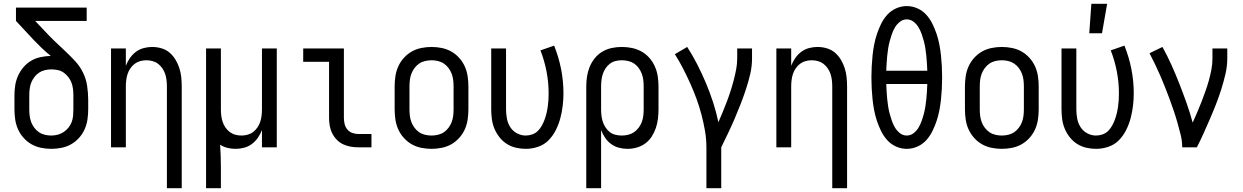

<svg xmlns="http://www.w3.org/2000/svg" viewBox="-20 -775 6540 1010"><path d="M250 8Q223 8 196 2.5Q169 -3 146 -16Q123 -29 104.5 -49.5Q86 -70 75 -94.5Q64 -119 60 -146Q56 -173 56 -200V-273Q56 -299 60 -325.5Q64 -352 75 -376.5Q86 -401 103.5 -421.5Q121 -442 144 -455.5Q167 -469 193.5 -474.5Q220 -480 247 -481Q223 -500 201 -521Q179 -542 158 -564L64 -665V-735H436V-665H165L215 -612Q240 -585 267 -559Q294 -533 321.5 -507.5Q349 -482 374.5 -454.5Q400 -427 416.5 -393.5Q433 -360 438.5 -322.5Q444 -285 444 -248V-200Q444 -173 440 -146Q436 -119 425 -94.5Q414 -70 395.5 -49.5Q377 -29 354 -16Q331 -3 304 2.5Q277 8 250 8ZM250 -62Q267 -62 284 -66.5Q301 -71 315 -80.5Q329 -90 340 -103.5Q351 -117 357 -133Q363 -149 364.5 -166Q366 -183 366 -200V-273Q366 -290 364 -307Q362 -324 356 -340Q350 -356 339.5 -369.5Q329 -383 315 -393Q301 -403 284 -406.5Q267 -410 250 -410Q233 -410 216 -406Q199 -402 185 -392.5Q171 -383 160.5 -369Q150 -355 144 -339.5Q138 -324 136 -307Q134 -290 134 -273V-200Q134 -183 136 -166Q138 -149 144 -133Q150 -117 160.5 -103Q171 -89 185 -79.5Q199 -70 216 -66Q233 -62 250 -62Z M858 215V-320Q858 -337 856 -353.5Q854 -370 849 -385.5Q844 -401 834.5 -415Q825 -429 812 -439Q799 -449 783 -453.5Q767 -458 750 -458Q733 -458 717 -453.5Q701 -449 688 -439Q675 -429 665.5 -415Q656 -401 651 -385.5Q646 -370 644 -353.5Q642 -337 642 -320V0H564V-520H642V-429Q650 -450 663 -469Q676 -488 694.5 -502Q713 -516 735.5 -522Q758 -528 780 -528Q805 -528 829 -521Q853 -514 871.5 -498.5Q890 -483 903 -461.5Q916 -440 923.5 -416.5Q931 -393 933.5 -368.5Q936 -344 936 -320V215Z M1064 215V-520H1142V-200Q1142 -183 1144 -166.5Q1146 -150 1151 -134.5Q1156 -119 1165.5 -105Q1175 -91 1188 -81Q1201 -71 1217 -66.5Q1233 -62 1250 -62Q1267 -62 1283 -66.5Q1299 -71 1312 -81Q1325 -91 1334.5 -105Q1344 -119 1349 -134.5Q1354 -150 1356 -166.5Q1358 -183 1358 -200V-520H1436V0H1358V-91Q1350 -70 1337 -51Q1324 -32 1305.5 -18Q1287 -4 1264.5 2Q1242 8 1220 8Q1198 8 1177 3Q1156 -2 1138 -14Q1140 16 1141 46.5Q1142 77 1142 107V215Z M1866 0Q1845 0 1824.5 -3.5Q1804 -7 1785 -16Q1766 -25 1751.5 -40Q1737 -55 1727.5 -74Q1718 -93 1714.5 -113.5Q1711 -134 1711 -155V-450H1575V-520H1789V-155Q1789 -138 1793 -122Q1797 -106 1807.5 -93.5Q1818 -81 1834 -75.5Q1850 -70 1866 -70H1934V0Z M2250 8Q2223 8 2196 2.5Q2169 -3 2146 -16Q2123 -29 2104.5 -49.5Q2086 -70 2075 -94.5Q2064 -119 2060 -146Q2056 -173 2056 -200V-320Q2056 -347 2060 -374Q2064 -401 2075 -425.5Q2086 -450 2104.5 -470.5Q2123 -491 2146 -504Q2169 -517 2196 -522.5Q2223 -528 2250 -528Q2277 -528 2304 -522.5Q2331 -517 2354 -504Q2377 -491 2395.5 -470.5Q2414 -450 2425 -425.5Q2436 -401 2440 -374Q2444 -347 2444 -320V-200Q2444 -173 2440 -146Q2436 -119 2425 -94.5Q2414 -70 2395.5 -49.5Q2377 -29 2354 -16Q2331 -3 2304 2.5Q2277 8 2250 8ZM2250 -62Q2267 -62 2284 -66Q2301 -70 2315 -79.5Q2329 -89 2339.5 -103Q2350 -117 2356 -133Q2362 -149 2364 -166Q2366 -183 2366 -200V-320Q2366 -337 2364 -354Q2362 -371 2356 -387Q2350 -403 2339.5 -417Q2329 -431 2315 -440.5Q2301 -450 2284 -454Q2267 -458 2250 -458Q2233 -458 2216 -454Q2199 -450 2185 -440.5Q2171 -431 2160.5 -417Q2150 -403 2144 -387Q2138 -371 2136 -354Q2134 -337 2134 -320V-200Q2134 -183 2136 -166Q2138 -149 2144 -133Q2150 -117 2160.5 -103Q2171 -89 2185 -79.5Q2199 -70 2216 -66Q2233 -62 2250 -62Z M2746 8Q2720 8 2694 2Q2668 -4 2646 -18Q2624 -32 2607.5 -53Q2591 -74 2581 -98Q2571 -122 2567.5 -148Q2564 -174 2564 -200V-520H2642V-200Q2642 -176 2646.5 -151.5Q2651 -127 2664 -106.5Q2677 -86 2699 -74Q2721 -62 2745 -62Q2763 -62 2780 -68Q2797 -74 2809.5 -86.5Q2822 -99 2830.5 -114.5Q2839 -130 2845 -146.5Q2851 -163 2855 -180Q2859 -197 2861.5 -214.5Q2864 -232 2865 -249.5Q2866 -267 2866 -285Q2866 -342 2855 -399Q2844 -456 2823 -510L2895 -535Q2919 -475 2931.5 -412Q2944 -349 2944 -284Q2944 -251 2940 -218Q2936 -185 2927.5 -153Q2919 -121 2904 -91Q2889 -61 2866 -37.5Q2843 -14 2811 -3Q2779 8 2746 8Z M3064 215V-320Q3064 -347 3068 -373Q3072 -399 3082 -423.5Q3092 -448 3109 -469Q3126 -490 3149 -503.5Q3172 -517 3198 -522.5Q3224 -528 3251 -528Q3278 -528 3304.5 -522.5Q3331 -517 3354.5 -504Q3378 -491 3396 -470.5Q3414 -450 3425 -425Q3436 -400 3440 -373.5Q3444 -347 3444 -320V-200Q3444 -175 3441 -150Q3438 -125 3430 -101.5Q3422 -78 3408.5 -57Q3395 -36 3375 -21Q3355 -6 3330.5 1Q3306 8 3281 8Q3258 8 3235.5 2Q3213 -4 3194.5 -17.5Q3176 -31 3163 -50.5Q3150 -70 3142 -91V215ZM3251 -62Q3268 -62 3284.5 -66Q3301 -70 3315 -79.5Q3329 -89 3339.5 -103Q3350 -117 3356 -133Q3362 -149 3364 -166Q3366 -183 3366 -200V-320Q3366 -337 3364 -354Q3362 -371 3356 -387Q3350 -403 3340 -417Q3330 -431 3316 -440.5Q3302 -450 3285 -454Q3268 -458 3251 -458Q3234 -458 3218 -454Q3202 -450 3188.5 -440Q3175 -430 3165.5 -415.5Q3156 -401 3151 -385.5Q3146 -370 3144 -353.5Q3142 -337 3142 -320V-200Q3142 -183 3144 -166.5Q3146 -150 3151 -134.5Q3156 -119 3165.5 -104.5Q3175 -90 3188 -80Q3201 -70 3217.5 -66Q3234 -62 3251 -62Z M3696 215V0Q3696 -44 3688.5 -87Q3681 -130 3670 -172Q3659 -214 3644 -255Q3629 -296 3611 -336Q3593 -376 3573 -415Q3553 -454 3530 -490L3595 -528Q3624 -483 3648.5 -435Q3673 -387 3694 -337Q3715 -287 3731.5 -236Q3748 -185 3759 -132Q3771 -159 3782 -186Q3793 -213 3803.5 -240.5Q3814 -268 3823 -296Q3832 -324 3839.5 -352.5Q3847 -381 3852.5 -410Q3858 -439 3858 -468V-520H3936V-468Q3936 -426 3926.5 -385.5Q3917 -345 3904 -305.5Q3891 -266 3876 -227.5Q3861 -189 3844.5 -150.5Q3828 -112 3810 -74.5Q3792 -37 3774 0V215Z M4358 215V-320Q4358 -337 4356 -353.5Q4354 -370 4349 -385.5Q4344 -401 4334.5 -415Q4325 -429 4312 -439Q4299 -449 4283 -453.5Q4267 -458 4250 -458Q4233 -458 4217 -453.5Q4201 -449 4188 -439Q4175 -429 4165.5 -415Q4156 -401 4151 -385.5Q4146 -370 4144 -353.5Q4142 -337 4142 -320V0H4064V-520H4142V-429Q4150 -450 4163 -469Q4176 -488 4194.5 -502Q4213 -516 4235.5 -522Q4258 -528 4280 -528Q4305 -528 4329 -521Q4353 -514 4371.5 -498.5Q4390 -483 4403 -461.5Q4416 -440 4423.5 -416.5Q4431 -393 4433.5 -368.5Q4436 -344 4436 -320V215Z M4750 8Q4721 8 4694 -4Q4667 -16 4647.5 -37.5Q4628 -59 4615 -85.5Q4602 -112 4593 -139Q4584 -166 4578.5 -194.5Q4573 -223 4570 -252Q4567 -281 4565.5 -310Q4564 -339 4564 -368Q4564 -396 4565.5 -425Q4567 -454 4570 -483Q4573 -512 4578.5 -540.5Q4584 -569 4593 -596Q4602 -623 4615 -649.5Q4628 -676 4647.5 -697.5Q4667 -719 4694 -731Q4721 -743 4750 -743Q4779 -743 4806 -731Q4833 -719 4852.5 -697.5Q4872 -676 4885 -649.5Q4898 -623 4907 -596Q4916 -569 4921.5 -540.5Q4927 -512 4930 -483Q4933 -454 4934.5 -425Q4936 -396 4936 -368Q4936 -339 4934.5 -310Q4933 -281 4930 -252Q4927 -223 4921.5 -194.5Q4916 -166 4907 -139Q4898 -112 4885 -85.5Q4872 -59 4852.5 -37.5Q4833 -16 4806 -4Q4779 8 4750 8ZM4642 -403H4858Q4857 -422 4856 -441.5Q4855 -461 4853 -480.5Q4851 -500 4848 -519.5Q4845 -539 4840 -558Q4835 -577 4828.5 -595.5Q4822 -614 4812 -631Q4802 -648 4786 -660.5Q4770 -673 4750 -673Q4730 -673 4714 -660.5Q4698 -648 4688 -631Q4678 -614 4671.5 -595.5Q4665 -577 4660 -558Q4655 -539 4652 -519.5Q4649 -500 4647 -480.5Q4645 -461 4644 -441.5Q4643 -422 4642 -403ZM4750 -62Q4770 -62 4786 -74.5Q4802 -87 4812 -104Q4822 -121 4828.5 -139.5Q4835 -158 4840 -177Q4845 -196 4848 -215.5Q4851 -235 4853 -254.5Q4855 -274 4856 -293.5Q4857 -313 4858 -333H4642Q4643 -313 4644 -293.5Q4645 -274 4647 -254.5Q4649 -235 4652 -215.5Q4655 -196 4660 -177Q4665 -158 4671.5 -139.5Q4678 -121 4688 -104Q4698 -87 4714 -74.5Q4730 -62 4750 -62Z M5250 8Q5223 8 5196 2.5Q5169 -3 5146 -16Q5123 -29 5104.5 -49.5Q5086 -70 5075 -94.5Q5064 -119 5060 -146Q5056 -173 5056 -200V-320Q5056 -347 5060 -374Q5064 -401 5075 -425.5Q5086 -450 5104.5 -470.5Q5123 -491 5146 -504Q5169 -517 5196 -522.5Q5223 -528 5250 -528Q5277 -528 5304 -522.5Q5331 -517 5354 -504Q5377 -491 5395.5 -470.5Q5414 -450 5425 -425.5Q5436 -401 5440 -374Q5444 -347 5444 -320V-200Q5444 -173 5440 -146Q5436 -119 5425 -94.5Q5414 -70 5395.5 -49.5Q5377 -29 5354 -16Q5331 -3 5304 2.5Q5277 8 5250 8ZM5250 -62Q5267 -62 5284 -66Q5301 -70 5315 -79.5Q5329 -89 5339.5 -103Q5350 -117 5356 -133Q5362 -149 5364 -166Q5366 -183 5366 -200V-320Q5366 -337 5364 -354Q5362 -371 5356 -387Q5350 -403 5339.5 -417Q5329 -431 5315 -440.5Q5301 -450 5284 -454Q5267 -458 5250 -458Q5233 -458 5216 -454Q5199 -450 5185 -440.5Q5171 -431 5160.5 -417Q5150 -403 5144 -387Q5138 -371 5136 -354Q5134 -337 5134 -320V-200Q5134 -183 5136 -166Q5138 -149 5144 -133Q5150 -117 5160.5 -103Q5171 -89 5185 -79.5Q5199 -70 5216 -66Q5233 -62 5250 -62Z M5710 -600 5721 -755H5804L5777 -600ZM5746 8Q5720 8 5694 2Q5668 -4 5646 -18Q5624 -32 5607.5 -53Q5591 -74 5581 -98Q5571 -122 5567.5 -148Q5564 -174 5564 -200V-520H5642V-200Q5642 -176 5646.5 -151.5Q5651 -127 5664 -106.5Q5677 -86 5699 -74Q5721 -62 5745 -62Q5763 -62 5780 -68Q5797 -74 5809.5 -86.5Q5822 -99 5830.5 -114.5Q5839 -130 5845 -146.5Q5851 -163 5855 -180Q5859 -197 5861.5 -214.5Q5864 -232 5865 -249.5Q5866 -267 5866 -285Q5866 -342 5855 -399Q5844 -456 5823 -510L5895 -535Q5919 -475 5931.5 -412Q5944 -349 5944 -284Q5944 -251 5940 -218Q5936 -185 5927.5 -153Q5919 -121 5904 -91Q5889 -61 5866 -37.5Q5843 -14 5811 -3Q5779 8 5746 8Z M6199 0Q6199 -33 6191 -65Q6183 -97 6174 -129Q6165 -161 6154.5 -192Q6144 -223 6132.5 -254Q6121 -285 6109 -315.5Q6097 -346 6084 -376Q6071 -406 6056.5 -436Q6042 -466 6027 -495L6095 -528Q6121 -481 6143 -432Q6165 -383 6184.5 -333Q6204 -283 6222 -232.5Q6240 -182 6254 -130Q6266 -157 6278 -184.5Q6290 -212 6300.5 -239.5Q6311 -267 6321 -295Q6331 -323 6339 -351.5Q6347 -380 6352.5 -409Q6358 -438 6358 -468V-520H6436V-468Q6436 -427 6426.5 -386Q6417 -345 6404.5 -305.5Q6392 -266 6377 -227.5Q6362 -189 6345.5 -151Q6329 -113 6312 -75Q6295 -37 6276 0Z"/></svg>

Font: Iosevka Term SS14
Style: Regular
Weight: 400
Monospace: yes
Designer: Belleve Invis
Foundry: Belleve Invis
Version: Version 24.1.1; ttfautohint (v1.8.4)